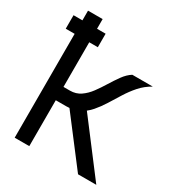

<svg xmlns="http://www.w3.org/2000/svg" viewBox="-187 -924 974 1047"><g transform="rotate(30 300.0 -400.0)"><path d="M5 -654V-739H207V-654ZM61 -618V-800H153V-618ZM83 -289V-373H194Q231 -373 259.5 -392.5Q288 -412 310.5 -442.5Q333 -473 353.5 -506.5Q374 -540 396 -570.5Q418 -601 445 -618H574Q533 -595 504 -562Q475 -529 452 -492Q429 -455 406.5 -419Q384 -383 358.5 -353.5Q333 -324 299.5 -306.5Q266 -289 219 -289ZM61 0V-618H153V0ZM460 0 201 -339 299 -363 575 0Z"/></g></svg>

Font: Victor Mono SemiBold
Style: Regular
Weight: 600
Monospace: yes
Designer: Rune Bjørnerås
Version: Version 1.561;gftools[0.9.30]